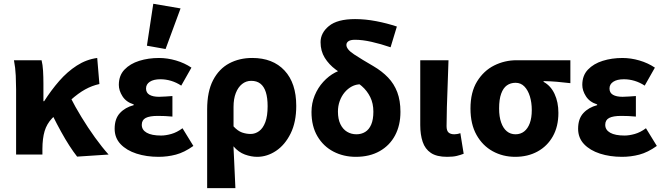

<svg xmlns="http://www.w3.org/2000/svg" viewBox="-20 -813 3495 1010"><path d="M64.7 0V-343.5Q64.7 -373.3 62.9 -415.1Q61 -456.8 53.4 -496.1H198.7Q204.6 -472.7 206.5 -440.7Q208.4 -408.6 208.4 -373.6V-280.8H212.4Q249.1 -338.3 291.5 -387Q334 -435.7 383.9 -467.9Q433.7 -500.2 491.4 -508.1L502.9 -371Q463.5 -362.3 427.6 -342.4Q391.8 -322.6 350.7 -285.9Q309.6 -249.1 253.2 -189.8Q226.2 -161.4 214.7 -123.3Q203.3 -85.2 203.1 -29.4V0ZM385.7 10.9Q365.9 -14.3 344.7 -47.2Q323.4 -80.1 301.4 -120.1Q279.3 -160.1 256.1 -206.7L349.8 -302.2Q374.6 -252.5 408.6 -197Q442.5 -141.4 479.7 -89.7Q517 -38.1 551.2 0Z M813.8 12Q750.7 12 698.1 -4.9Q645.6 -21.9 614.3 -54.8Q583.1 -87.8 583.1 -135.8Q583.1 -188.4 610.9 -218.3Q638.6 -248.2 683.3 -259.8V-263.8Q643.5 -276.2 624.3 -306.5Q605.1 -336.7 605.1 -366.4Q605.1 -415.7 634.8 -446.8Q664.4 -477.9 712.5 -493Q760.5 -508 816.3 -508Q860.8 -508 905.9 -494.8Q950.9 -481.6 987 -457.2L933.4 -362.6Q908 -379.3 880.2 -387.7Q852.3 -396.1 824.1 -396.1Q788 -396.1 768.1 -382.9Q748.2 -369.8 748.2 -347.5Q748.2 -325 766.3 -314.4Q784.4 -303.8 816.9 -303.8Q833 -303.8 851.3 -305.3Q869.5 -306.8 887 -307.8V-199.7Q868.2 -201.7 848.2 -202.5Q828.2 -203.3 810.3 -203.3Q766.9 -203.3 746.3 -192.5Q725.8 -181.7 725.8 -156.3Q725.8 -129.6 751.8 -114.8Q777.8 -100 827.6 -100Q851.6 -100 881.2 -108.3Q910.8 -116.7 940 -138.4L997.2 -45.3Q949.5 -11.3 905.3 0.3Q861.2 12 813.8 12ZM851 -555.1 752.8 -572.6 786.3 -793.2 929.8 -768.7Z M1069.7 176.7V-237.2Q1069.7 -331.5 1100.9 -391.3Q1132.1 -451 1185.7 -479.6Q1239.2 -508.1 1306.9 -508.1Q1415.2 -508.1 1476.8 -442Q1538.4 -376 1538.4 -255.9Q1538.4 -170.8 1508.8 -110.8Q1479.1 -50.8 1432.1 -19.4Q1385 12 1332.6 12Q1301.6 12 1268.1 -0.1Q1234.7 -12.3 1208.1 -43.3Q1209.9 -5.2 1211.7 31.6Q1213.4 68.4 1215 104.3Q1216.7 140.2 1218.3 176.7ZM1298.3 -108.3Q1322.7 -108.3 1343.2 -123.4Q1363.7 -138.4 1375.8 -170.7Q1387.8 -202.9 1387.8 -254.2Q1387.8 -298.8 1378.3 -328.4Q1368.8 -358 1349.8 -372.9Q1330.8 -387.8 1301.6 -387.8Q1274.4 -387.8 1253.4 -371Q1232.4 -354.2 1220.4 -323.5Q1208.5 -292.8 1208.5 -250.6V-148.1Q1231 -123.8 1253.4 -116Q1275.8 -108.3 1298.3 -108.3Z M1851.9 12Q1787.2 12 1734.2 -15.5Q1681.2 -43 1649.9 -96Q1618.6 -149 1618.6 -224Q1618.6 -269.9 1635.4 -310.7Q1652.2 -351.5 1680.5 -382.4Q1708.8 -413.4 1742.6 -431.3Q1776.4 -449.3 1810.2 -449.3L1876.8 -369.6Q1852.5 -369.6 1831 -358.3Q1809.5 -346.9 1793 -327.2Q1776.5 -307.4 1767.1 -281.5Q1757.7 -255.5 1757.7 -226Q1757.7 -186.7 1770.6 -159.9Q1783.6 -133.1 1805.6 -119.9Q1827.6 -106.6 1855.2 -106.6Q1880.9 -106.6 1901.1 -119Q1921.3 -131.3 1932.7 -157.7Q1944.1 -184.1 1944.1 -225.6Q1944.1 -269 1927.6 -302.4Q1911.1 -335.7 1883.3 -359.9Q1855.5 -384 1821.3 -400.7Q1781.9 -420.4 1746.1 -447Q1710.3 -473.6 1688.3 -509.1Q1666.3 -544.6 1666.3 -591.2Q1666.3 -640 1710.5 -676.3Q1754.8 -712.6 1847.9 -712.6Q1901.7 -712.6 1959 -701.6Q2016.3 -690.6 2067.7 -673.4L2034.6 -564.3Q1982.7 -582.1 1934.5 -592.9Q1886.3 -603.8 1847.5 -603.8Q1824.3 -603.8 1813.2 -596.3Q1802.2 -588.8 1802.2 -576.7Q1802.2 -553.4 1843 -526.7Q1883.8 -500 1944.9 -464.6Q1989.3 -438.6 2021.2 -405.4Q2053.1 -372.2 2069.8 -328.1Q2086.5 -283.9 2086.5 -224.4Q2086.5 -154.2 2058.4 -101.1Q2030.3 -48 1977.4 -18Q1924.6 12 1851.9 12Z M2332 12Q2277.1 12 2246.6 -8.6Q2216 -29.2 2203.4 -66.9Q2190.7 -104.7 2190.7 -155.2V-496.1H2339.3Q2337.7 -438.1 2335.1 -373.4Q2332.6 -308.7 2330.8 -249.7Q2329.1 -190.7 2329.1 -149.2Q2329.1 -125.5 2339.6 -116Q2350 -106.6 2370.3 -106.6Q2376.5 -106.6 2385.3 -108.1Q2394.2 -109.6 2401.6 -112.6L2419.1 -4.2Q2403.1 2.1 2383.3 7Q2363.6 12 2332 12Z M2690.2 12Q2625.5 12 2572 -17.3Q2518.5 -46.6 2486.7 -103.3Q2454.9 -159.9 2454.9 -242.2Q2454.9 -328.1 2489.6 -384.5Q2524.4 -441 2579.6 -468.6Q2634.9 -496.1 2697.1 -496.1H2980.4V-375.5Q2940.1 -380.1 2909.1 -382.9Q2878.2 -385.6 2839.5 -386.4V-382.4Q2877.3 -361.9 2897.3 -318.8Q2917.4 -275.7 2917.4 -219.2Q2917.4 -147.6 2888.2 -95.9Q2859.1 -44.2 2807.8 -16.1Q2756.5 12 2690.2 12ZM2691.8 -106.6Q2718.4 -106.6 2737.5 -121.7Q2756.5 -136.7 2767 -165.1Q2777.4 -193.5 2777.4 -234Q2777.4 -273.5 2767.4 -306.1Q2757.4 -338.7 2738.5 -358.1Q2719.6 -377.5 2692.2 -377.5Q2665.6 -377.5 2646.3 -363.7Q2627 -349.9 2616.3 -320Q2605.5 -290.2 2605.5 -242.2Q2605.5 -199.3 2616.2 -168.8Q2626.8 -138.4 2646 -122.5Q2665.3 -106.6 2691.8 -106.6Z M3251.8 12Q3188.7 12 3136.1 -4.9Q3083.6 -21.9 3052.3 -54.8Q3021.1 -87.8 3021.1 -135.8Q3021.1 -188.4 3048.9 -218.3Q3076.6 -248.2 3121.3 -259.8V-263.8Q3081.5 -276.2 3062.3 -306.5Q3043.1 -336.7 3043.1 -366.4Q3043.1 -415.7 3072.8 -446.8Q3102.4 -477.9 3150.5 -493Q3198.5 -508 3254.3 -508Q3298.8 -508 3343.9 -494.8Q3388.9 -481.6 3425 -457.2L3371.4 -362.6Q3346 -379.3 3318.2 -387.7Q3290.3 -396.1 3262.1 -396.1Q3226 -396.1 3206.1 -382.9Q3186.2 -369.8 3186.2 -347.5Q3186.2 -325 3204.3 -314.4Q3222.4 -303.8 3254.9 -303.8Q3271 -303.8 3289.3 -305.3Q3307.5 -306.8 3325 -307.8V-199.7Q3306.2 -201.7 3286.2 -202.5Q3266.2 -203.3 3248.3 -203.3Q3204.9 -203.3 3184.3 -192.5Q3163.8 -181.7 3163.8 -156.3Q3163.8 -129.6 3189.8 -114.8Q3215.8 -100 3265.6 -100Q3289.6 -100 3319.2 -108.3Q3348.8 -116.7 3378 -138.4L3435.2 -45.3Q3387.5 -11.3 3343.3 0.3Q3299.2 12 3251.8 12Z"/></svg>

Font: Source Sans Variable
Style: Regular
Weight: 200
Designer: Paul D. Hunt
Foundry: Adobe Systems Incorporated
Version: Version 3.006;hotconv 1.0.111;makeotfexe 2.5.65597